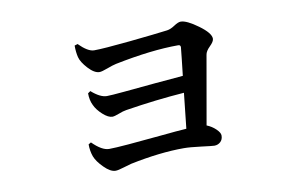

<svg xmlns="http://www.w3.org/2000/svg" viewBox="-60 -619 1120 722"><g transform="rotate(-10 500.0 -258.0)"><path d="M257.8 -493.2 269.5 -497.1Q303.7 -462.9 327.1 -462.9Q362.3 -462.9 463.9 -473.1Q565.4 -483.4 610.4 -489.3Q624 -491.2 640.1 -502Q656.2 -512.7 666 -512.7Q688.5 -512.7 731.4 -481.4Q774.4 -450.2 774.4 -428.7Q774.4 -418 758.3 -402.3Q742.2 -386.7 740.2 -373Q730.5 -316.4 694.3 -111.3Q713.9 -103.5 728.5 -89.4Q743.2 -75.2 743.2 -64.5Q743.2 -48.8 733.4 -40Q723.6 -31.2 710 -31.2Q703.1 -31.2 660.6 -36.6Q618.2 -42 594.7 -42Q503.9 -42 390.6 -18.6Q381.8 -16.6 359.9 -9.8Q337.9 -2.9 328.1 -2.9Q308.6 -2.9 284.7 -26.9Q260.7 -50.8 252.9 -71.3Q245.1 -92.8 245.1 -118.2L254.9 -124Q291 -87.9 318.4 -87.9Q339.8 -87.9 393.1 -92.3Q446.3 -96.7 516.1 -103.5Q585.9 -110.4 617.2 -112.3Q621.1 -146.5 631.8 -247.1Q524.4 -239.3 407.2 -220.7Q394.5 -218.8 377 -211.9Q359.4 -205.1 351.6 -205.1Q335.9 -205.1 315.4 -223.6Q294.9 -242.2 286.1 -261.7Q276.4 -281.2 276.4 -307.6L286.1 -314.5Q319.3 -285.2 344.7 -285.2Q359.4 -285.2 411.6 -290Q463.9 -294.9 532.7 -301.3Q601.6 -307.6 638.7 -310.5Q641.6 -337.9 646 -375.5Q650.4 -413.1 650.4 -418Q650.4 -426.8 641.6 -426.8Q539.1 -426.8 399.4 -398.4Q385.7 -395.5 363.8 -387.2Q341.8 -378.9 333 -378.9Q313.5 -378.9 290.5 -403.8Q267.6 -428.7 262.7 -448.2Q257.8 -467.8 257.8 -493.2Z"/></g></svg>

Font: GenYoMin TW TTF SemiBold
Style: Regular
Weight: 600
Version: Version 1.300